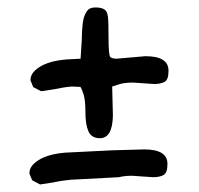

<svg xmlns="http://www.w3.org/2000/svg" viewBox="-20 -606 539 519"><path d="M170.9 -120.1 301.3 -127C311.4 -129.6 323.2 -130.9 336.9 -130.9L393.6 -127C404.9 -127 414.3 -128.8 421.6 -132.6C429 -136.3 432.6 -146.2 432.6 -162.1V-163.1C432.6 -189.1 411.8 -202.1 370.1 -202.1L283.2 -199.7L156.7 -193.4C125.8 -190.8 101.9 -184.2 85 -173.6C68 -163 59.6 -151.4 59.6 -138.7V-136.7L66.9 -118.7L67.9 -118.2L88.4 -107.4L123.5 -112.8C139.8 -116.4 155.6 -118.8 170.9 -120.1ZM396.5 -378.9C407.9 -378.9 417.2 -380.8 424.6 -384.5C431.9 -388.3 435.5 -398.1 435.5 -414.1V-415C435.5 -441.1 414.7 -454.1 373 -454.1L294.4 -447.3C286.3 -447.6 280.8 -449.2 277.8 -452.1C274.9 -457 273.4 -473.9 273.4 -502.7C273.4 -531.5 272.9 -550.9 271.7 -560.8C270.6 -570.7 267.3 -577.4 261.7 -580.8C256.2 -584.2 248.1 -585.9 237.5 -585.9C227 -585.9 219.5 -582.6 215.1 -575.9C210.7 -569.3 207.8 -562.9 206.3 -556.9C204.8 -550.9 203.8 -544.7 203.1 -538.3C202.5 -532 202 -525.8 201.7 -519.8C201.3 -513.8 201.2 -508.8 201.2 -504.9V-499.5L197.8 -447.3L159.7 -445.3C128.7 -442.7 104.8 -436.1 87.9 -425.5C71 -415 62.5 -403.3 62.5 -390.6V-388.7L69.8 -370.6L70.8 -370.1L91.3 -359.4L126.5 -364.7C142.7 -368.3 158.5 -370.8 173.8 -372.1L197.3 -371.1C199.5 -368.2 202.4 -361.6 205.8 -351.3C209.2 -341.1 210.9 -324.8 210.9 -302.5C210.9 -280.2 213.7 -262.9 219.2 -250.7C224.8 -238.5 235 -232.4 250 -232.4C272.8 -232.4 284.5 -252.9 285.2 -293.9L283.2 -372.1L304.2 -378.9C314.3 -381.5 326.2 -382.8 339.8 -382.8Z"/></svg>

Font: Drukaatie burti
Style: Regular
Weight: 400
Version: Version 0.14.4